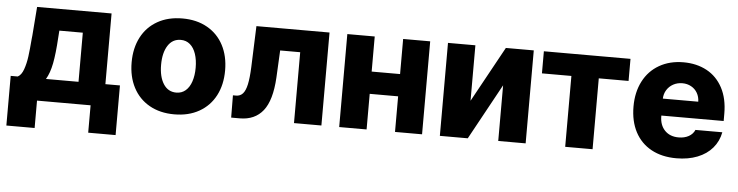

<svg xmlns="http://www.w3.org/2000/svg" viewBox="-44 -736 4193 1091"><g transform="rotate(5 2052.5 -190.5)"><path d="M14.6 -127H54.7Q75.7 -137.7 87.6 -171.4Q99.6 -205.1 105 -246.1Q110.4 -287.1 115.2 -347.7L117.2 -366.2L129.9 -530.3H554.7V-127H637.7V156.2H481.4V0H175.8V156.2H14.6ZM401.4 -127V-407.2H267.6L264.6 -366.2Q259.3 -275.9 248.3 -219.2Q237.3 -162.6 215.8 -127Z M692.4 -263.7Q692.4 -345.2 724.6 -407Q756.8 -468.8 817.1 -502.9Q877.4 -537.1 959 -537.1Q1040.5 -537.1 1100.8 -502.9Q1161.1 -468.8 1193.4 -407Q1225.6 -345.2 1225.6 -263.7Q1225.6 -182.1 1193.4 -120.4Q1161.1 -58.6 1100.8 -24.4Q1040.5 9.8 959 9.8Q877.4 9.8 817.1 -24.4Q756.8 -58.6 724.6 -120.4Q692.4 -182.1 692.4 -263.7ZM1057.6 -264.6Q1057.6 -309.1 1046.1 -343.3Q1034.7 -377.4 1012.7 -396.2Q990.7 -415 960 -415Q912.6 -415 886.5 -374Q860.4 -333 860.4 -264.6Q860.4 -196.3 886.5 -155.3Q912.6 -114.3 960 -114.3Q990.7 -114.3 1012.7 -133.1Q1034.7 -151.9 1046.1 -186Q1057.6 -220.2 1057.6 -264.6Z M1282.2 -127H1299.8Q1323.7 -127 1338.6 -143.6Q1353.5 -160.2 1361.6 -197Q1369.6 -233.9 1372.1 -295.9L1380.9 -530.3H1797.9V0H1641.6V-404.3H1527.3L1519.5 -249Q1512.2 -118.7 1465.1 -59.3Q1418 0 1332 0H1283.2Z M2055.7 -330.1H2217.8V-530.3H2372.1V0H2217.8V-203.1H2055.7V0H1899.4V-530.3H2055.7Z M2803.7 -530.3H2962.9V0H2806.6V-317.4L2632.8 0H2473.6V-530.3H2629.9V-213.9Z M3020.5 -530.3H3514.6V-404.3H3344.7V0H3188.5V-404.3H3020.5Z M3555.2 -262.7Q3555.2 -344.2 3587.4 -406.5Q3619.6 -468.8 3679 -502.9Q3738.3 -537.1 3816.9 -537.1Q3892.1 -537.1 3950 -505.9Q4007.8 -474.6 4040.3 -413.6Q4072.8 -352.5 4072.8 -266.6V-224.6H3717.3V-221.7Q3717.3 -170.4 3746.6 -139.9Q3775.9 -109.4 3825.7 -109.4Q3858.9 -109.4 3883.1 -122.8Q3907.2 -136.2 3917.5 -160.2H4070.8Q4061 -108.4 4028.3 -70.1Q3995.6 -31.7 3943.1 -11Q3890.6 9.8 3822.8 9.8Q3740.2 9.8 3679.9 -23.2Q3619.6 -56.2 3587.4 -117.4Q3555.2 -178.7 3555.2 -262.7ZM3919.4 -321.3Q3918.9 -349.1 3906.2 -371.1Q3893.6 -393.1 3871.1 -405.5Q3848.6 -418 3820.8 -418Q3792 -418 3768.8 -405.3Q3745.6 -392.6 3731.9 -370.6Q3718.3 -348.6 3717.3 -321.3Z"/></g></svg>

Font: Pretendard JP ExtraBold
Style: Regular
Weight: 800
Designer: Base glyphs from Inter by Rasmus Andersson; Hangeul glyphs from Noto Sans CJK(Source Han Sans) by Jang Soo-young and Kan
Foundry: Kil Hyung-jin
Version: Version 1.309